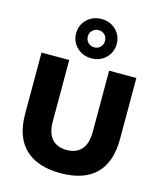

<svg xmlns="http://www.w3.org/2000/svg" viewBox="-144 -1117 1037 1232"><g transform="rotate(15 374.0 -501.0)"><path d="M376 11Q222 11 140.5 -67Q59 -145 59 -300V-705H243V-298Q243 -221 277 -182Q311 -143 376 -143Q440 -143 474 -182Q508 -221 508 -298V-705H689V-300Q689 -145 609.5 -67Q530 11 376 11ZM376 -752Q338 -752 307.5 -769Q277 -786 259 -816Q241 -846 241 -883Q241 -920 259 -949.5Q277 -979 307.5 -996Q338 -1013 376 -1013Q415 -1013 445 -996Q475 -979 493 -949.5Q511 -920 511 -882Q511 -846 493 -816Q475 -786 445 -769Q415 -752 376 -752ZM376 -825Q401 -825 417 -841.5Q433 -858 433 -882Q433 -907 417 -923Q401 -939 376 -939Q352 -939 335.5 -923Q319 -907 319 -882Q319 -858 335.5 -841.5Q352 -825 376 -825Z"/></g></svg>

Font: Nunito Sans 12pt ExtraLight 12pt Black
Style: Regular
Weight: 900
Version: Version 3.101;gftools[0.9.27]